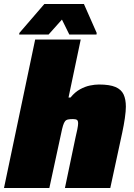

<svg xmlns="http://www.w3.org/2000/svg" viewBox="-23 -941 671 961"><path d="M-3 0 153 -743H381L320 -453H330Q352 -480 377.5 -494Q403 -508 427.5 -513Q452 -518 472 -518Q526 -518 555 -505.5Q584 -493 595.5 -468.5Q607 -444 607 -407Q607 -385 602 -350Q597 -315 589 -278L529 0H302L355 -253Q360 -273 364 -293.5Q368 -314 368 -323Q368 -337 362 -341Q356 -345 342 -345Q327 -345 317.5 -343Q308 -341 302.5 -334Q297 -327 292.5 -312.5Q288 -298 283 -273L224 0ZM73 -768 74 -776 199 -921H397L461 -776L460 -768H324L287 -843L220 -768Z"/></svg>

Font: Saira SemiExpanded Black
Style: Italic
Weight: 900
Width: 6
Italic angle: -12°
Designer: Hector Gatti with collaboration of the Omnibus-Type team
Foundry: Omnibus-Type
Version: Version 1.101